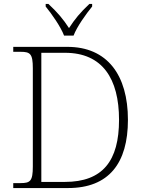

<svg xmlns="http://www.w3.org/2000/svg" viewBox="-20 -951 728 971"><path d="M304 -771H352C369 -816 415 -880 446 -918V-931H432C385 -887 359 -855 329 -809C299 -855 272 -887 225 -931H211V-918C242 -880 287 -816 304 -771ZM47 0H324C531 0 627 -126 627 -345C627 -572 522 -714 321 -714H47V-689H84C133 -689 146 -679 146 -606V-109C146 -35 133 -25 84 -25H47ZM308 -31H189V-684H309C498 -684 582 -553 582 -345C582 -138 500 -31 308 -31Z"/></svg>

Font: Noto Serif Lao ExtraLight
Style: Regular
Weight: 200
Designer: Monotype Design Team
Foundry: Monotype Imaging Inc.
Version: Version 2.003